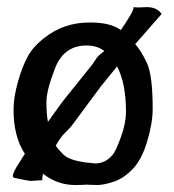

<svg xmlns="http://www.w3.org/2000/svg" viewBox="-20 -531 497 547"><path d="M50.8 -92.8Q18.6 -141.6 18.6 -218.8Q18.6 -253.9 31.2 -298.3Q43.9 -342.8 59.6 -371.1Q75.2 -399.4 107.4 -423.8Q162.1 -466.8 233.4 -466.8H247.1Q298.8 -464.8 324.2 -445.3Q360.4 -498 360.4 -508.8V-510.7Q365.2 -509.8 376 -509.8L398.4 -510.7Q427.7 -510.7 440.4 -491.2L365.2 -405.3Q382.8 -385.7 398.9 -350.6Q415 -315.4 415 -220.7Q415 -180.7 399.4 -128.4Q383.8 -76.2 357.9 -49.3Q332 -22.5 303.7 -13.2Q275.4 -3.9 256.8 -3.9L225.6 -4.9Q212.9 -3.9 193.4 -3.9Q143.6 -3.9 102.5 -36.1Q99.6 -24.4 100.6 -17.6Q71.3 -15.6 66.4 -15.6Q61.5 -15.6 20.5 -24.4Q16.6 -25.4 16.6 -30.3Q16.6 -35.2 21.5 -44.9Q26.4 -54.7 36.6 -70.3Q46.9 -85.9 50.8 -92.8ZM277.3 -385.7Q256.8 -401.4 226.6 -401.4Q159.2 -401.4 134.8 -331.1Q112.3 -272.5 112.3 -240.2Q112.3 -208 116.2 -185.5L117.2 -184.6Q124 -193.4 139.6 -215.8Q155.3 -238.3 168 -253.9L232.4 -334Q245.1 -349.6 250.5 -358.4Q255.9 -367.2 259.8 -371.1Q263.7 -375 269 -378.9Q274.4 -382.8 277.3 -385.7ZM221.7 -68.4 251 -65.4Q280.3 -65.4 300.8 -89.8Q309.6 -99.6 324.2 -139.6Q338.9 -179.7 338.9 -212.9Q338.9 -293.9 313.5 -341.8L267.6 -285.2L183.6 -171.9Q179.7 -167 165 -152.3Q150.4 -137.7 139.6 -117.2L138.7 -116.2Q146.5 -104.5 161.6 -89.8Q176.8 -75.2 221.7 -68.4Z"/></svg>

Font: Essays1743
Style: Medium
Weight: 500
Designer: Based on the typeface in a 1743 English translation of the essays of Montaigne.  PostScript/TrueType font designed by Jo
Version: Version 002.100